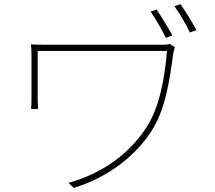

<svg xmlns="http://www.w3.org/2000/svg" viewBox="-20 -870 1040 927"><path d="M736 -824 707 -814C730 -781 762 -727 781 -687L812 -699C791 -738 758 -792 736 -824ZM851 -850 822 -840C846 -807 877 -756 897 -713L928 -725C906 -767 874 -818 851 -850ZM825 -642 800 -658C792 -655 778 -654 769 -654C727 -654 247 -654 220 -654C180 -654 151 -654 129 -656C131 -639 132 -625 132 -606C132 -568 132 -413 132 -390C132 -379 132 -362 130 -344H164C163 -362 162 -376 162 -390C162 -413 162 -597 162 -624C234 -624 736 -624 786 -624C776 -495 750 -351 687 -255C602 -124 471 -32 311 13L336 37C497 -11 634 -115 713 -240C780 -345 799 -484 817 -616C818 -622 822 -637 825 -642Z"/></svg>

Font: Harano Aji Gothic ExtraLight
Style: Regular
Weight: 250
Foundry: Masamichi Hosoda
Version: HaranoAjiGothic-ExtraLight version 20230610;ttx 4.39.4